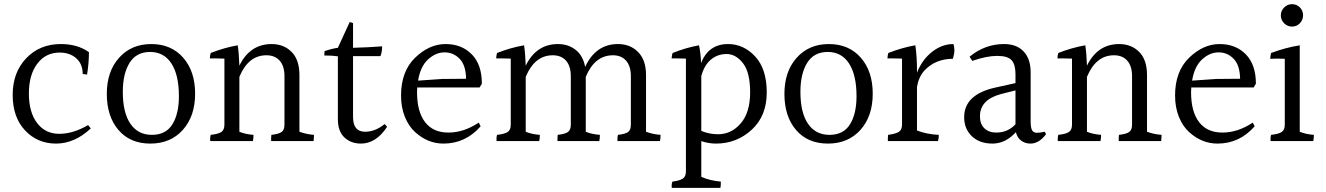

<svg xmlns="http://www.w3.org/2000/svg" viewBox="-20 -728 6381 924"><path d="M417 -110Q339 -37 249.5 -37Q160 -37 100.5 -100.5Q41 -164 41 -271.5Q41 -379 106 -447.5Q171 -516 273 -516Q353 -516 408 -477Q408 -425 399 -369L378 -372Q378 -420 347 -447.5Q316 -475 267 -475Q200 -475 159.5 -421.5Q119 -368 119 -278Q119 -188 158.5 -136Q198 -84 265 -84Q332 -84 404 -126Z M841 -265Q841 -367 805 -422.5Q769 -478 702.5 -478Q636 -478 603.5 -425.5Q571 -373 571 -286Q571 -186 607.5 -132.5Q644 -79 711 -79Q778 -79 809.5 -129.5Q841 -180 841 -265ZM708 -516Q804 -516 861.5 -450.5Q919 -385 919 -277Q919 -169 860 -103Q801 -37 703.5 -37Q606 -37 550 -102.5Q494 -168 494 -276Q494 -384 553 -450Q612 -516 708 -516Z M1421 -367V-94Q1453 -82 1491 -79Q1491 -65 1489 -49H1285Q1284 -61 1286 -79Q1322 -83 1335.5 -93Q1349 -103 1349 -128V-361Q1349 -410 1326 -436Q1303 -462 1262 -462Q1175 -462 1132 -358V-94Q1160 -82 1200 -79Q1200 -61 1197 -49H992Q990 -64 994 -79Q1031 -83 1045.5 -93Q1060 -103 1060 -128V-446Q1031 -447 1015 -447Q999 -447 990 -447Q990 -459 994 -473Q1060 -499 1124 -510Q1130 -472 1132 -412Q1183 -516 1287 -516Q1346 -516 1383.5 -478Q1421 -440 1421 -367Z M1717 -37Q1669 -37 1637.5 -66.5Q1606 -96 1606 -155V-457Q1578 -461 1541 -461Q1541 -464 1541 -469.5Q1541 -475 1542 -482Q1577 -494 1606 -498L1663 -622L1679 -617V-498Q1755 -500 1819 -505Q1819 -478 1811 -458H1679V-165Q1679 -94 1737 -94Q1786 -94 1831 -131L1843 -118Q1790 -37 1717 -37Z M1992 -340 2108 -348 2223 -349Q2222 -414 2192 -445Q2162 -476 2119.5 -476Q2077 -476 2040 -442Q2003 -408 1992 -340ZM1987 -284Q1987 -191 2025.5 -140.5Q2064 -90 2138 -90Q2212 -90 2284 -138L2293 -120Q2220 -37 2114 -37Q2039 -37 1978 -92Q1947 -120 1928.5 -165.5Q1910 -211 1910 -268Q1910 -385 1978 -450.5Q2046 -516 2124 -516Q2202 -516 2250.5 -466.5Q2299 -417 2299 -325Q2293 -314 2288 -307H1988Q1987 -300 1987 -284Z M3089 -367V-94Q3120 -82 3159 -79Q3159 -61 3156 -49H2952Q2950 -64 2954 -79Q2990 -83 3003 -93Q3016 -103 3016 -128V-361Q3016 -410 2993 -436Q2970 -462 2930 -462Q2842 -462 2799 -358V-94Q2827 -82 2867 -79Q2867 -61 2864 -49H2663Q2662 -61 2664 -79Q2700 -83 2713.5 -93Q2727 -103 2727 -128V-361Q2727 -410 2704 -436Q2681 -462 2640 -462Q2553 -462 2510 -358V-94Q2538 -82 2578 -79Q2578 -61 2575 -49H2370Q2368 -64 2372 -79Q2409 -83 2423.5 -93Q2438 -103 2438 -128V-446Q2409 -447 2393 -447Q2377 -447 2368 -447Q2368 -459 2372 -473Q2438 -499 2502 -510Q2508 -472 2510 -412Q2561 -516 2665 -516Q2715 -516 2750.5 -488Q2786 -460 2796 -406Q2847 -516 2954 -516Q3013 -516 3051 -477.5Q3089 -439 3089 -367Z M3436 -82Q3500 -82 3545 -134.5Q3590 -187 3590 -283.5Q3590 -380 3555.5 -424Q3521 -468 3477 -468Q3433 -468 3401 -441Q3369 -414 3355 -362V-98Q3393 -82 3436 -82ZM3281 96V-446Q3252 -447 3236 -447Q3220 -447 3212 -447Q3214 -466 3217 -473Q3282 -499 3344 -510Q3352 -474 3354 -425Q3390 -516 3484 -516Q3559 -516 3614.5 -456Q3670 -396 3670 -283Q3670 -170 3597.5 -103.5Q3525 -37 3426 -37Q3390 -37 3355 -49V123Q3395 141 3449 146Q3449 168 3447 176H3213Q3211 159 3216 146Q3253 141 3267 131Q3281 121 3281 96Z M4102 -265Q4102 -367 4066 -422.5Q4030 -478 3963.5 -478Q3897 -478 3864.5 -425.5Q3832 -373 3832 -286Q3832 -186 3868.5 -132.5Q3905 -79 3972 -79Q4039 -79 4070.5 -129.5Q4102 -180 4102 -265ZM3969 -516Q4065 -516 4122.5 -450.5Q4180 -385 4180 -277Q4180 -169 4121 -103Q4062 -37 3964.5 -37Q3867 -37 3811 -102.5Q3755 -168 3755 -276Q3755 -384 3814 -450Q3873 -516 3969 -516Z M4393 -385V-378Q4417 -440 4465 -478Q4513 -516 4568 -516Q4573 -504 4573 -486.5Q4573 -469 4566 -445Q4483 -445 4430 -390Q4400 -357 4393 -308V-100Q4438 -82 4498 -79Q4498 -60 4494 -49H4253Q4252 -61 4254 -79Q4292 -84 4306.5 -94Q4321 -104 4321 -129V-446Q4292 -447 4276 -447Q4260 -447 4251 -447Q4251 -459 4255 -473Q4321 -499 4385 -510Q4393 -459 4393 -385Z M4696 -168Q4696 -131 4717.5 -110.5Q4739 -90 4775 -90Q4830 -90 4867 -130V-293L4796 -275Q4696 -248 4696 -168ZM4939 -37Q4913 -37 4894 -51.5Q4875 -66 4869 -92Q4819 -37 4756.5 -37Q4694 -37 4657 -72.5Q4620 -108 4620 -164Q4620 -274 4772 -307L4867 -328V-372Q4867 -417 4848.5 -438Q4830 -459 4779 -459Q4728 -459 4659 -435L4646 -455Q4720 -516 4812 -516Q4873 -516 4906.5 -480Q4940 -444 4940 -380V-143Q4940 -113 4947 -101Q4954 -89 4969.5 -89Q4985 -89 5008 -94L5014 -82Q4980 -37 4939 -37Z M5500 -367V-94Q5532 -82 5570 -79Q5570 -65 5568 -49H5364Q5363 -61 5365 -79Q5401 -83 5414.5 -93Q5428 -103 5428 -128V-361Q5428 -410 5405 -436Q5382 -462 5341 -462Q5254 -462 5211 -358V-94Q5239 -82 5279 -79Q5279 -61 5276 -49H5071Q5069 -64 5073 -79Q5110 -83 5124.5 -93Q5139 -103 5139 -128V-446Q5110 -447 5094 -447Q5078 -447 5069 -447Q5069 -459 5073 -473Q5139 -499 5203 -510Q5209 -472 5211 -412Q5262 -516 5366 -516Q5425 -516 5462.5 -478Q5500 -440 5500 -367Z M5717 -340 5833 -348 5948 -349Q5947 -414 5917 -445Q5887 -476 5844.5 -476Q5802 -476 5765 -442Q5728 -408 5717 -340ZM5712 -284Q5712 -191 5750.5 -140.5Q5789 -90 5863 -90Q5937 -90 6009 -138L6018 -120Q5945 -37 5839 -37Q5764 -37 5703 -92Q5672 -120 5653.5 -165.5Q5635 -211 5635 -268Q5635 -385 5703 -450.5Q5771 -516 5849 -516Q5927 -516 5975.5 -466.5Q6024 -417 6024 -325Q6018 -314 6013 -307H5713Q5712 -300 5712 -284Z M6235.5 -616Q6220 -600 6198 -600Q6176 -600 6160 -616Q6144 -632 6144 -654Q6144 -676 6160 -692Q6176 -708 6198 -708Q6220 -708 6235.5 -692.5Q6251 -677 6251 -654.5Q6251 -632 6235.5 -616ZM6163 -128V-445Q6147 -446 6129.5 -446Q6112 -446 6093 -445Q6093 -455 6097 -473Q6167 -499 6235 -510V-94Q6263 -82 6303 -79Q6303 -61 6300 -49H6095Q6093 -64 6097 -79Q6134 -83 6148.5 -93Q6163 -103 6163 -128Z"/></svg>

Font: Halant
Style: Regular
Weight: 400
Designer: Hitesh Malaviya (Devanagari), Satya Rajpurohit (Latin)
Foundry: Indian Type Foundry
Version: Version 1.100;PS 1.0;hotconv 1.0.78;makeotf.lib2.5.61930; tt